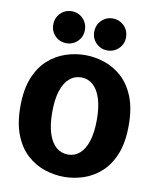

<svg xmlns="http://www.w3.org/2000/svg" viewBox="-92 -905 803 987"><g transform="rotate(10 309.5 -412.0)"><path d="M309.9 10.5Q258.2 10.5 208 -6.2Q157.8 -23 116.7 -60Q75.6 -96.9 51.1 -158Q26.6 -219.2 26.6 -307.5Q26.6 -395.8 51.1 -456.7Q75.6 -517.6 116.7 -554.5Q157.8 -591.5 208 -608.2Q258.2 -625 309.9 -625Q361.2 -625 411.3 -608.2Q461.4 -591.5 502.3 -554.5Q543.2 -517.6 567.8 -456.7Q592.2 -395.8 592.2 -307.5Q592.2 -219.2 567.8 -158Q543.2 -96.9 502.3 -60Q461.4 -23 411.3 -6.2Q361.2 10.5 309.9 10.5ZM309.9 -106Q345.1 -106 371.1 -128.8Q397.2 -151.5 411.5 -196.4Q425.8 -241.3 425.8 -307.5Q425.8 -373.2 411.5 -417.9Q397.2 -462.6 371.1 -485.5Q345.1 -508.5 309.9 -508.5Q274.3 -508.5 248 -485.5Q221.7 -462.6 207.3 -417.9Q193 -373.2 193 -307.5Q193 -241.3 207.3 -196.4Q221.7 -151.5 248 -128.8Q274.3 -106 309.9 -106ZM202.5 -668.2Q167.9 -668.2 144 -692.2Q120 -716.2 120 -750.8Q120 -786.6 144 -810.8Q167.9 -835 202.5 -835Q237.1 -835 261.1 -810.8Q285.1 -786.6 285.1 -750.8Q285.1 -716.2 261.1 -692.2Q237.1 -668.2 202.5 -668.2ZM416.5 -668.2Q381.9 -668.2 357.9 -692.2Q333.9 -716.2 333.9 -750.8Q333.9 -786.6 357.9 -810.8Q381.9 -835 416.5 -835Q451.5 -835 475.7 -810.8Q499.9 -786.6 499.9 -750.8Q499.9 -716.2 475.7 -692.2Q451.5 -668.2 416.5 -668.2Z"/></g></svg>

Font: Sono ExtraLight
Style: Regular
Weight: 200
Designer: Tyler Finck
Foundry: Tyler Finck
Version: Version 2.112